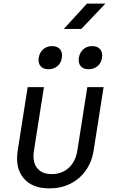

<svg xmlns="http://www.w3.org/2000/svg" viewBox="-20 -1032 640 1062"><path d="M253 10Q158 10 110.5 -46.5Q63 -103 78 -200L133 -550H223L168 -200Q158 -138 184.5 -103.5Q211 -69 266 -69Q322 -69 360 -103.5Q398 -138 408 -200L463 -550H553L498 -200Q488 -136 454 -88.5Q420 -41 368.5 -15.5Q317 10 253 10ZM470 -649Q441 -649 426.5 -666Q412 -683 416 -712Q421 -742 441 -759.5Q461 -777 490 -777Q519 -777 534 -759.5Q549 -742 544 -712Q540 -683 519.5 -666Q499 -649 470 -649ZM248 -649Q219 -649 204.5 -666Q190 -683 194 -712Q199 -742 219 -759.5Q239 -777 268 -777Q297 -777 312 -759.5Q327 -742 322 -712Q318 -683 297.5 -666Q277 -649 248 -649ZM333 -872 461 -1012H563L430 -872Z"/></svg>

Font: NKDuy Mono
Style: Italic
Weight: 400
Italic angle: -9°
Monospace: yes
Designer: NKDuy
Foundry: NKDuy
Version: Version 2.251; ttfautohint (v1.8.4.7-5d5b)